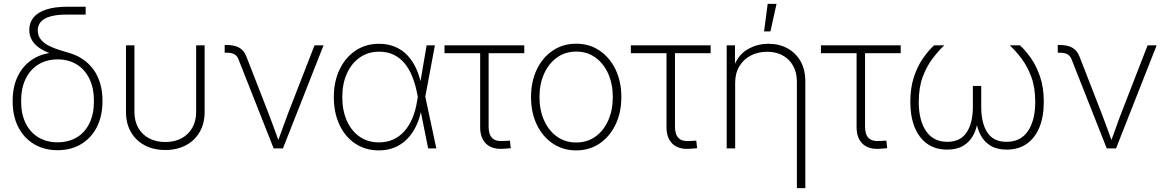

<svg xmlns="http://www.w3.org/2000/svg" viewBox="-20 -762 5987 986"><path d="M275.9 9.3Q207.5 9.3 155.5 -21.5Q103.5 -52.2 74.2 -108.9Q44.9 -165.5 44.9 -242.7Q44.9 -320.8 74.2 -376.5Q103.5 -432.1 155.5 -462.4Q207.5 -492.7 275.9 -492.7L311.5 -466.3Q271.5 -475.6 238.3 -487.8Q205.1 -500 180.9 -516.8Q156.7 -533.7 143.6 -556.4Q130.4 -579.1 130.4 -608.4Q130.4 -645.5 152.3 -672.4Q174.3 -699.2 218.3 -713.4Q262.2 -727.5 327.6 -727.5H419.9V-687H321.3Q271 -687 238.3 -677.5Q205.6 -668 189.7 -649.9Q173.8 -631.8 173.8 -606Q173.8 -577.1 191.2 -557.4Q208.5 -537.6 235.1 -524.9Q261.7 -512.2 289.8 -503.9Q317.9 -495.6 339.4 -488.8Q374.5 -478.5 405 -458Q435.5 -437.5 458.3 -407.2Q481 -377 493.7 -336.2Q506.3 -295.4 506.3 -243.7Q506.3 -165.5 477.1 -108.9Q447.8 -52.2 396 -21.5Q344.2 9.3 275.9 9.3ZM275.9 -31.2Q331.5 -31.2 373.8 -56.2Q416 -81.1 439.2 -128.7Q462.4 -176.3 462.4 -242.7Q462.4 -310.1 439 -357.9Q415.5 -405.8 373.5 -431.4Q331.5 -457 275.9 -457Q220.2 -457 178 -431.4Q135.7 -405.8 112.1 -357.9Q88.4 -310.1 88.4 -242.7Q88.4 -175.8 112.1 -128.4Q135.7 -81.1 178 -56.2Q220.2 -31.2 275.9 -31.2Z M828.6 8.3Q769 8.3 723.6 -15.6Q678.2 -39.6 652.6 -83.5Q627 -127.4 627 -186V-529.3H670.4V-187.5Q670.4 -140.1 690.2 -105.2Q710 -70.3 745.8 -51.5Q781.7 -32.7 828.6 -32.7Q876 -32.7 911.6 -51.5Q947.3 -70.3 967.3 -105.2Q987.3 -140.1 987.3 -187.5V-529.3H1030.8V-186Q1030.8 -127.4 1005.1 -83.5Q979.5 -39.6 934.1 -15.6Q888.7 8.3 828.6 8.3Z M1385.3 0 1204.6 -457.5Q1197.3 -476.1 1183.1 -483.6Q1168.9 -491.2 1145.5 -491.2H1133.8V-530.8H1146.5Q1185.1 -530.8 1209.5 -516.4Q1233.9 -502 1245.1 -472.2L1357.9 -182.6Q1373 -143.6 1387.2 -104.2Q1401.4 -64.9 1415.5 -26.4H1403.3Q1418 -64.9 1431.6 -104.2Q1445.3 -143.6 1460.4 -182.6L1595.2 -529.3H1641.6L1433.1 0Z M1925.8 10.3Q1856.4 10.3 1804.2 -24.7Q1752 -59.6 1723.1 -121.6Q1694.3 -183.6 1694.3 -263.7Q1694.3 -343.3 1723.9 -405Q1753.4 -466.8 1805.7 -502Q1857.9 -537.1 1926.3 -537.1Q1972.7 -537.1 2009.3 -521.5Q2045.9 -505.9 2072.5 -477.5Q2099.1 -449.2 2116.9 -410.6Q2134.8 -372.1 2143.6 -325.2H2157.7L2163.6 -267.6L2220.7 0H2178.7L2121.6 -284.7Q2112.3 -332 2096.2 -371.1Q2080.1 -410.2 2056.4 -438.2Q2032.7 -466.3 2000.5 -481.4Q1968.3 -496.6 1926.8 -496.6Q1870.6 -496.6 1828.1 -467Q1785.6 -437.5 1761.7 -385Q1737.8 -332.5 1737.8 -263.7Q1737.8 -194.3 1761.2 -141.8Q1784.7 -89.4 1826.9 -60.1Q1869.1 -30.8 1925.8 -30.8Q1965.8 -30.8 1998.3 -45.2Q2030.8 -59.6 2055.7 -87.2Q2080.6 -114.7 2097.2 -153.6Q2113.8 -192.4 2121.6 -240.7L2170.9 -529.3H2213.4L2163.6 -263.2L2158.2 -202.1H2144.5Q2135.7 -153.8 2116.9 -114.7Q2098.1 -75.7 2070.3 -47.6Q2042.5 -19.5 2006.3 -4.6Q1970.2 10.3 1925.8 10.3Z M2563.5 2Q2506.8 5.9 2476.3 -23.9Q2445.8 -53.7 2445.8 -108.4V-488.8H2262.7V-529.3H2672.4V-488.8H2489.3V-111.3Q2489.3 -71.3 2507.8 -53Q2526.4 -34.7 2564 -38.1Q2572.3 -38.1 2581.3 -38.8Q2590.3 -39.6 2598.6 -40L2603 -1Q2593.8 0 2583.7 0.7Q2573.7 1.5 2563.5 2Z M2939 10.3Q2871.1 10.3 2818.6 -25.1Q2766.1 -60.5 2736.6 -122.3Q2707 -184.1 2707 -263.2Q2707 -343.3 2736.6 -405Q2766.1 -466.8 2818.6 -502.2Q2871.1 -537.6 2939 -537.6Q3006.8 -537.6 3059.1 -502.2Q3111.3 -466.8 3141.1 -405Q3170.9 -343.3 3170.9 -263.2Q3170.9 -184.1 3141.1 -122.3Q3111.3 -60.5 3059.3 -25.1Q3007.3 10.3 2939 10.3ZM2939 -30.3Q2995.6 -30.3 3037.8 -60.5Q3080.1 -90.8 3103.5 -143.6Q3127 -196.3 3127 -263.2Q3127 -330.6 3103.5 -383.3Q3080.1 -436 3037.8 -466.6Q2995.6 -497.1 2939 -497.1Q2882.8 -497.1 2840.3 -466.6Q2797.9 -436 2774.2 -383.3Q2750.5 -330.6 2750.5 -263.2Q2750.5 -196.3 2774.2 -143.6Q2797.9 -90.8 2840.3 -60.5Q2882.8 -30.3 2939 -30.3Z M3520.5 2Q3463.9 5.9 3433.3 -23.9Q3402.8 -53.7 3402.8 -108.4V-488.8H3219.7V-529.3H3629.4V-488.8H3446.3V-111.3Q3446.3 -71.3 3464.8 -53Q3483.4 -34.7 3521 -38.1Q3529.3 -38.1 3538.3 -38.8Q3547.4 -39.6 3555.7 -40L3560.1 -1Q3550.8 0 3540.8 0.7Q3530.8 1.5 3520.5 2Z M3755.4 -337.4V0H3711.9V-529.3H3754.4V-408.2H3744.6Q3764.6 -474.1 3814.5 -505.6Q3864.3 -537.1 3926.3 -537.1Q3981.4 -537.1 4024.2 -513.7Q4066.9 -490.2 4091.3 -447.3Q4115.7 -404.3 4115.7 -343.8V204.1H4072.3V-341.3Q4072.3 -412.6 4030 -454.3Q3987.8 -496.1 3919.4 -496.1Q3872.6 -496.1 3835.4 -476.8Q3798.3 -457.5 3776.9 -421.6Q3755.4 -385.7 3755.4 -337.4ZM3903.8 -600.6 3922.4 -742.2H3967.8L3936.5 -600.6Z M4496.6 2Q4439.9 5.9 4409.4 -23.9Q4378.9 -53.7 4378.9 -108.4V-488.8H4195.8V-529.3H4605.5V-488.8H4422.4V-111.3Q4422.4 -71.3 4440.9 -53Q4459.5 -34.7 4497.1 -38.1Q4505.4 -38.1 4514.4 -38.8Q4523.4 -39.6 4531.7 -40L4536.1 -1Q4526.9 0 4516.8 0.7Q4506.8 1.5 4496.6 2Z M4844.2 6.3Q4784.2 6.3 4741.9 -23.4Q4699.7 -53.2 4677.2 -108.4Q4654.8 -163.6 4654.8 -238.3Q4654.8 -310.5 4673.1 -366Q4691.4 -421.4 4719.5 -461.9Q4747.6 -502.4 4776.9 -529.3H4829.1Q4798.8 -500.5 4768.8 -460.9Q4738.8 -421.4 4718.5 -366.9Q4698.2 -312.5 4698.2 -238.3Q4698.2 -144.5 4735.6 -89.1Q4772.9 -33.7 4844.7 -33.7Q4911.6 -33.7 4943.8 -81.5Q4976.1 -129.4 4976.1 -213.9V-320.8H5019V-213.9Q5019 -129.4 5050.5 -81.5Q5082 -33.7 5148.9 -33.7Q5221.7 -33.7 5259 -89.1Q5296.4 -144.5 5296.4 -238.3Q5296.4 -313 5276.1 -367.4Q5255.9 -421.9 5225.8 -461.4Q5195.8 -501 5165.5 -529.3H5217.8Q5247.1 -502.4 5275.1 -462.2Q5303.2 -421.9 5321.8 -366.5Q5340.3 -311 5340.3 -238.3Q5340.3 -163.1 5317.9 -108.2Q5295.4 -53.2 5252.7 -23.4Q5210 6.3 5149.9 6.3Q5100.1 6.3 5067.4 -13.4Q5034.7 -33.2 5016.8 -66.7Q4999 -100.1 4992.7 -140.6H5001Q4995.6 -99.6 4977.3 -66.2Q4959 -32.7 4926.3 -13.2Q4893.6 6.3 4844.2 6.3Z M5663.6 0 5482.9 -457.5Q5475.6 -476.1 5461.4 -483.6Q5447.3 -491.2 5423.8 -491.2H5412.1V-530.8H5424.8Q5463.4 -530.8 5487.8 -516.4Q5512.2 -502 5523.4 -472.2L5636.2 -182.6Q5651.4 -143.6 5665.5 -104.2Q5679.7 -64.9 5693.8 -26.4H5681.6Q5696.3 -64.9 5710 -104.2Q5723.6 -143.6 5738.8 -182.6L5873.5 -529.3H5919.9L5711.4 0Z"/></svg>

Font: Inter 24pt ExtraLight
Style: Regular
Weight: 250
Designer: Rasmus Andersson
Foundry: rsms
Version: Version 4.001;git-66647c0bb